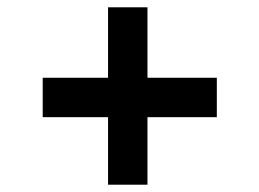

<svg xmlns="http://www.w3.org/2000/svg" viewBox="-20 -603 710 526"><path d="M276 -97V-583H384V-97ZM97 -282V-390H574V-282Z"/></svg>

Font: Gabarito Medium
Style: Regular
Weight: 500
Designer: Leandro Assis / Alvaro Franca / Felipe Casaprima
Foundry: Naipe Foundry
Version: Version 1.000